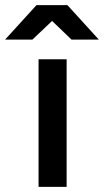

<svg xmlns="http://www.w3.org/2000/svg" viewBox="-82 -732 407 752"><path d="M69 -500H179V0H69ZM122 -650 45 -577H-62L61 -712H182L305 -577H198Z"/></svg>

Font: Oak Sans SemiBold
Style: Regular
Weight: 600
Designer: Erik Kennedy, Walven
Foundry: Erik Kennedy, Walven
Version: Version 1.000